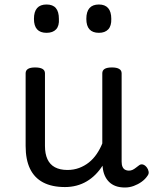

<svg xmlns="http://www.w3.org/2000/svg" viewBox="-20 -815 685 854"><path d="M269 17Q211 17 172 -3.5Q133 -24 113.5 -64.5Q94 -105 94 -166V-489Q94 -502 104.5 -508.5Q115 -515 136 -515Q158 -515 169 -508.5Q180 -502 180 -489V-166Q180 -131 191 -107Q202 -83 224.5 -71Q247 -59 280 -59Q308 -59 332 -68Q356 -77 375.5 -92.5Q395 -108 410 -130Q425 -152 435 -177V-489Q435 -502 445.5 -508.5Q456 -515 478 -515Q499 -515 510 -508.5Q521 -502 521 -489V-96Q521 -82 525 -73Q529 -64 536.5 -60Q544 -56 553 -56Q562 -56 569.5 -59.5Q577 -63 584.5 -69Q592 -75 599 -80Q607 -86 616.5 -83Q626 -80 634 -69Q639 -62 641 -52Q643 -42 636 -33Q626 -18 610 -6.5Q594 5 575 12Q556 19 536 19Q512 19 494.5 12.5Q477 6 465 -6Q453 -18 446 -34Q439 -50 437 -69L436 -78Q422 -56 404.5 -38.5Q387 -21 366 -8.5Q345 4 320.5 10.5Q296 17 269 17ZM187 -669Q159 -669 145 -684.5Q131 -700 131 -731Q131 -763 145 -779Q159 -795 187 -795Q215 -795 228.5 -779Q242 -763 242 -731Q244 -700 229.5 -684.5Q215 -669 187 -669ZM420 -669Q392 -669 378 -684.5Q364 -700 364 -731Q364 -763 378 -779Q392 -795 420 -795Q447 -795 461 -779Q475 -763 475 -731Q476 -700 461.5 -684.5Q447 -669 420 -669Z"/></svg>

Font: Playwrite CL
Style: Regular
Weight: 400
Designer: Veronika Burian, José Scaglione
Foundry: TypeTogether
Version: Version 1.002